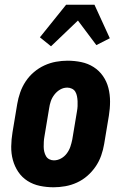

<svg xmlns="http://www.w3.org/2000/svg" viewBox="-20 -785 540 813"><path d="M207 8Q177 8 148.5 2Q120 -4 96.5 -19Q73 -34 57.5 -57Q42 -80 34.5 -107.5Q27 -135 27.5 -165Q28 -195 33 -225L53 -345Q57 -369 65.5 -393.5Q74 -418 88.5 -440Q103 -462 123.5 -479.5Q144 -497 168 -508Q192 -519 217 -523.5Q242 -528 266 -528Q296 -528 324.5 -522Q353 -516 376.5 -501Q400 -486 416 -463Q432 -440 439 -412.5Q446 -385 446 -355Q446 -325 441 -295L421 -175Q417 -151 408.5 -126.5Q400 -102 385 -80Q370 -58 350 -40.5Q330 -23 306 -12Q282 -1 256.5 3.5Q231 8 207 8ZM208 -106Q224 -106 238.5 -114Q253 -122 263 -135.5Q273 -149 278 -164Q283 -179 286 -194L306 -314Q308 -325 308.5 -335.5Q309 -346 308.5 -356.5Q308 -367 306 -377.5Q304 -388 299 -396.5Q294 -405 284.5 -409.5Q275 -414 265 -414Q249 -414 235 -406Q221 -398 210.5 -384.5Q200 -371 195 -356Q190 -341 188 -326L168 -206Q166 -195 165.5 -184.5Q165 -174 165 -163.5Q165 -153 167.5 -142.5Q170 -132 175 -123.5Q180 -115 189 -110.5Q198 -106 208 -106ZM196 -589 149 -627 260 -765H380L445 -623L388 -594L310 -698Z"/></svg>

Font: Iosevka Curly Slab Heavy
Style: Italic
Weight: 900
Italic angle: -9°
Monospace: yes
Designer: Belleve Invis
Foundry: Belleve Invis
Version: Version 22.1.2; ttfautohint (v1.8.4)